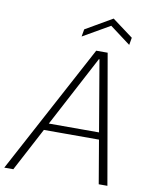

<svg xmlns="http://www.w3.org/2000/svg" viewBox="-127 -955 806 1025"><g transform="rotate(10 275.5 -442.5)"><path d="M-32 0 343 -700H405L527 0H480L368 -658H365L17 0ZM116 -235 138 -273H455L463 -235ZM253 -761 260 -801 405 -885 518 -801 511 -761 399 -845Z"/></g></svg>

Font: DM Sans 36pt ExtraLight
Style: Italic
Weight: 250
Italic angle: -10°
Designer: Colophon Foundry, Jonny Pinhorn
Foundry: Colophon Foundry
Version: Version 4.004;gftools[0.9.30]